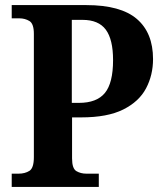

<svg xmlns="http://www.w3.org/2000/svg" viewBox="-20 -734 637 754"><path d="M26 0V-52H53Q78 -52 95.5 -63Q113 -74 113 -117V-601Q113 -641 95.5 -651.5Q78 -662 56 -662H26V-714H319Q454 -714 517.5 -659.5Q581 -605 581 -502Q581 -439 553.5 -387Q526 -335 464 -304Q402 -273 299 -273H263V-112Q263 -72 280 -62Q297 -52 319 -52H368V0ZM290 -330Q360 -330 392 -369Q424 -408 424 -498Q424 -579 395.5 -617.5Q367 -656 304 -656H262V-330Z"/></svg>

Font: Noto Serif Lao SemiCondensed
Style: Bold
Weight: 700
Width: 4
Designer: Monotype Design Team
Foundry: Monotype Imaging Inc.
Version: Version 2.003; ttfautohint (v1.8.4.7-5d5b)